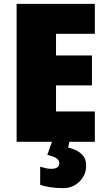

<svg xmlns="http://www.w3.org/2000/svg" viewBox="-20 -734 550 994"><path d="M471 0H66V-714H471V-559H270V-447H456V-292H270V-157H471ZM426 123Q426 158 409 184.5Q392 211 365.5 225.5Q339 240 309 240Q270 240 238.5 235Q207 230 188 223V129Q205 134 217.5 137Q230 140 246 140Q266 140 276.5 132.5Q287 125 287 112Q287 95 272 85Q257 75 225 68L249 0H339L333 30Q352 34 373.5 44Q395 54 410.5 72.5Q426 91 426 123Z"/></svg>

Font: Noto Sans Display Black
Style: Regular
Weight: 900
Designer: Monotype Design Team
Foundry: Monotype Imaging Inc.
Version: Version 2.003